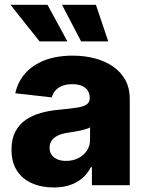

<svg xmlns="http://www.w3.org/2000/svg" viewBox="-20 -786 626 815"><path d="M208.5 9.8Q156.2 9.8 115.7 -8.1Q75.2 -25.9 52 -61.5Q28.8 -97.2 28.8 -150.9Q28.8 -195.8 44.9 -226.8Q61 -257.8 89.1 -277.1Q117.2 -296.4 153.8 -306.6Q190.4 -316.9 231.9 -320.3Q278.3 -324.7 306.6 -329.1Q335 -333.5 347.9 -342.8Q360.8 -352.1 360.8 -368.7V-370.6Q360.8 -389.2 352.1 -402.1Q343.3 -415 326.7 -421.9Q310.1 -428.7 286.6 -428.7Q263.2 -428.7 245.1 -421.9Q227.1 -415 215.6 -402.3Q204.1 -389.6 199.7 -372.6L44.9 -390.1Q55.2 -438 86.4 -473.9Q117.7 -509.8 168.7 -529.8Q219.7 -549.8 289.1 -549.8Q340.3 -549.8 384.3 -537.8Q428.2 -525.9 461.2 -502.7Q494.1 -479.5 512.5 -445.6Q530.8 -411.6 530.8 -368.2V0H370.1V-76.2H365.7Q351.1 -47.9 328.6 -29.1Q306.2 -10.3 276.4 -0.2Q246.6 9.8 208.5 9.8ZM260.3 -103Q289.1 -103 312 -114.5Q335 -126 348.6 -146.2Q362.3 -166.5 362.3 -193.4V-245.1Q355 -241.2 344.2 -237.8Q333.5 -234.4 320.6 -231.7Q307.6 -229 294.2 -226.8Q280.8 -224.6 268.6 -222.7Q243.7 -219.2 226.1 -210.9Q208.5 -202.6 199.5 -189.7Q190.4 -176.8 190.4 -158.7Q190.4 -140.6 199.5 -128.2Q208.5 -115.7 224.1 -109.4Q239.7 -103 260.3 -103ZM324.2 -610.4 243.2 -765.6H387.2L439.5 -610.4ZM147.9 -610.4 24.4 -765.6H181.6L266.1 -610.4Z"/></svg>

Font: Inter 16pt ExtraBold
Style: Regular
Weight: 800
Version: Version 4.001;git-66647c0bb